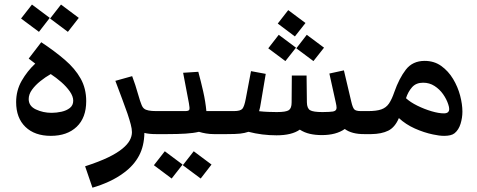

<svg xmlns="http://www.w3.org/2000/svg" viewBox="-20 -600 2136 859"><path d="M283.7 -457.5 204.1 -517.1 252.9 -579.6 332.5 -520ZM154.3 -457.5 74.2 -517.1 123 -579.6 202.6 -520ZM207.5 7.8Q135.3 7.8 93.8 -32.2Q52.2 -72.3 52.2 -143.1Q52.2 -195.3 77.1 -238.8Q102.1 -282.2 137.7 -315.4L108.4 -337.9L164.6 -411.1Q225.1 -371.1 270.5 -332Q315.9 -293 340.8 -248.5Q365.7 -204.1 365.7 -147.5Q365.7 -73.2 323 -32.7Q280.3 7.8 207.5 7.8ZM108.4 -156.7Q108.4 -125.5 140.6 -110.4Q172.9 -95.2 210.9 -95.2Q232.4 -95.2 254.9 -100.1Q277.3 -105 292.5 -116.9Q307.6 -128.9 307.6 -149.4Q307.6 -168.9 292.5 -190.7Q277.3 -212.4 254.2 -232.7Q231 -252.9 207 -268.6Q183.6 -255.4 160.9 -237.3Q138.2 -219.2 123.3 -198.7Q108.4 -178.2 108.4 -156.7Z M625 -113.8Q637.7 -103 678.7 -103Q696.3 -103 703.6 -91.3Q710.9 -79.6 710.9 -50.3Q710.9 0 678.7 0Q646 0 626 -5.4Q625 53.2 602.1 96.4Q579.1 139.6 535.6 171.9Q505.4 194.8 468.3 211.9Q431.2 229 393.6 239.7L360.8 144Q423.8 123.5 464.1 104Q504.4 84.5 528.3 64.5Q550.3 46.4 560.3 28.1Q570.3 9.8 570.3 -8.8Q570.3 -23.4 564.9 -43.7Q559.6 -64 550.3 -91.8Q541.5 -116.2 526.9 -156.2Q512.2 -196.3 496.1 -238.3L571.3 -259.3Q578.1 -241.7 585.4 -219.2Q592.8 -196.8 598.1 -177.2Q604 -158.2 606.4 -149.7Q608.9 -141.1 612.8 -132.3Q617.7 -119.1 625 -113.8Z M877.9 198.7 797.9 139.2 846.7 76.7 926.3 136.2ZM748 198.7 668.5 139.2 717.3 76.7 796.9 136.2ZM678.7 0Q646.5 0 646.5 -50.3Q646.5 -79.6 653.8 -91.3Q661.1 -103 678.7 -103H808.6Q824.2 -103 826.9 -109.1Q829.6 -115.2 825.2 -138.2L799.3 -274.4L867.2 -278.8Q878.9 -235.8 889.2 -190.4Q899.4 -145 903.3 -103H949.7Q967.3 -103 974.4 -91.3Q981.4 -79.6 981.4 -50.3Q981.4 0 949.7 0H937.5Q918.9 0 901.6 -2.9Q884.3 -5.9 870.1 -10.3Q845.7 -4.4 810.5 -2.2Q775.4 0 727.1 0Z M1227.1 -444.3 1304.2 -386.7 1256.8 -326.7 1180.2 -383.8ZM1352.5 -444.3 1429.7 -386.7 1382.3 -326.7 1305.7 -383.8ZM1269.5 -554.7 1346.7 -497.1 1299.3 -437 1222.7 -494.6ZM949.7 0Q917.5 0 917.5 -50.3Q917.5 -79.6 924.8 -91.3Q932.1 -103 949.7 -103H1026.4Q1055.7 -103 1064.5 -113.5Q1073.2 -124 1079.6 -158.2L1103 -281.7L1168.9 -269.5L1147 -139.6Q1145.5 -129.4 1143.6 -120.1Q1141.6 -110.8 1139.2 -102.5Q1160.2 -100.1 1181.2 -99.4Q1202.1 -98.6 1218.3 -98.6Q1259.8 -98.6 1272.2 -107.2Q1284.7 -115.7 1284.7 -141.6L1285.6 -262.2H1351.6L1353 -142.1Q1353.5 -115.2 1367.4 -106.9Q1381.3 -98.6 1422.9 -98.6Q1440.9 -98.6 1451.9 -99.4Q1462.9 -100.1 1469.7 -101.1Q1485.8 -104 1485.8 -117.7Q1485.8 -126 1482.4 -140.6L1453.6 -271L1518.6 -285.2L1551.8 -144.5Q1557.6 -119.1 1564.7 -111.1Q1571.8 -103 1594.2 -103H1610.4Q1627.9 -103 1635.3 -91.3Q1642.6 -79.6 1642.6 -50.3Q1642.6 0 1610.4 0Q1554.2 0.5 1522.5 -22.9Q1483.9 4.4 1419.9 4.4Q1390.6 4.4 1366.2 -1.2Q1341.8 -6.8 1321.3 -20Q1285.2 5.4 1217.3 5.4Q1152.3 5.4 1091.8 -10.3Q1074.2 -4.4 1054.4 -2.2Q1034.7 0 993.7 0Z M1610.4 0Q1578.1 0 1578.1 -50.3Q1578.1 -79.6 1585.4 -91.3Q1592.8 -103 1610.4 -103H1627Q1664.6 -103 1686 -110.6Q1707.5 -118.2 1720.2 -136.7Q1732.9 -155.3 1744.1 -188Q1765.6 -249.5 1795.9 -288.6Q1826.2 -327.6 1879.9 -327.6Q1922.4 -327.6 1954.1 -304.9Q1985.8 -282.2 2007.1 -246.8Q2028.3 -211.4 2038.6 -172.4Q2048.8 -133.3 2048.8 -100.6Q2048.8 -73.2 2040.5 -46.1Q2032.2 -19 2013.7 -3.9Q2005.9 2.4 1993.9 5.1Q1981.9 7.8 1967.3 7.8Q1945.3 7.8 1917 1.5Q1877 -6.8 1835.9 -25.1Q1794.9 -43.5 1764.6 -71.8Q1747.1 -30.3 1717 -15.4Q1687 -0.5 1640.6 0ZM1873 -230Q1841.3 -230 1823.5 -209.7Q1805.7 -189.5 1796.4 -160.6Q1815.9 -142.6 1847.2 -127.2Q1878.4 -111.8 1910.6 -102.3Q1942.9 -92.8 1965.8 -92.8Q1989.7 -92.8 1989.7 -112.3Q1989.7 -120.6 1985.4 -133.3Q1978 -156.2 1962.4 -178.5Q1946.8 -200.7 1924.1 -215.3Q1901.4 -230 1873 -230Z"/></svg>

Font: Markazi Text SemiBold
Style: Regular
Weight: 600
Designer: Borna Izadpanah (Arabic designer), Fiona Ross (Arabic design director) and Florian Runge (Latin designer)
Foundry: Borna Izadpanah and Florian Runge
Version: Version 1.001; ttfautohint (v1.8.3)